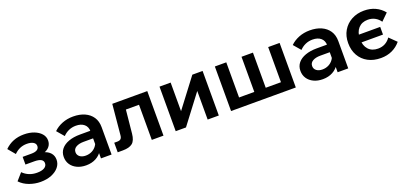

<svg xmlns="http://www.w3.org/2000/svg" viewBox="14 -1270 4310 2037"><g transform="rotate(-20 2168.5 -251.5)"><path d="M239.2 15.8Q175.2 15.8 113.5 -6.5Q51.9 -28.8 9 -73.7L78 -152.4Q141.7 -88.7 236 -88.7Q290.4 -88.7 319.7 -106.4Q349 -124.2 349 -156.2Q349 -212.6 247.8 -212.6H148.8V-299.4H247.3Q290.5 -299.4 312.7 -313.5Q334.9 -327.7 334.9 -355.1Q334.9 -382.7 308.5 -398.5Q282.2 -414.3 236 -414.3Q153 -414.3 91.8 -352.2L23.9 -433Q110.6 -519 240.3 -519Q304.5 -519 354.5 -499.8Q404.5 -480.5 433.4 -447.5Q462.4 -414.5 462.4 -371.7Q462.4 -331.9 439.2 -303.3Q416 -274.7 373.1 -261.1L372.7 -269.7Q422.4 -256.7 449.8 -225.4Q477.1 -194.2 477.1 -149Q477.1 -101.9 446.3 -64.5Q415.5 -27.1 362 -5.6Q308.5 15.8 239.2 15.8Z M1044 0H924.2V-100.9L918.3 -117.3V-306.2Q918.3 -359 884.1 -388.1Q849.9 -417.1 791.1 -417.1Q747.5 -417.1 710.2 -400.4Q672.8 -383.7 644.7 -353.8L575.6 -434.3Q615.9 -474 672.9 -496.5Q729.9 -519 796.5 -519Q870.5 -519 926.1 -494.2Q981.7 -469.4 1012.9 -422.6Q1044 -375.9 1044 -309.2ZM753.3 16Q695.4 16 651.1 -5.1Q606.8 -26.2 582.4 -63.1Q557.9 -99.9 557.9 -148.5Q557.9 -200.5 588.2 -237.4Q618.4 -274.2 673.5 -294.1Q728.5 -314 801.7 -314H930.7V-228.3H811.7Q758.1 -228.3 725.2 -209Q692.3 -189.7 692.3 -153.6Q692.3 -121.2 717.7 -101.9Q743.1 -82.6 783.6 -82.6Q822.8 -82.6 855.1 -99.2Q887.3 -115.7 907.3 -144.8Q927.3 -173.8 930.3 -210.8L968.2 -193.2Q968.2 -131.4 941.2 -84.1Q914.1 -36.8 865.5 -10.4Q816.8 16 753.3 16Z M1113.2 0V-108H1147.1Q1174.7 -108 1187.5 -120Q1200.2 -132.1 1202.6 -160.7L1234.8 -503H1630V0H1498V-483.7L1592.8 -396.6H1258.2L1358.5 -483.7L1323.7 -134Q1316.5 -58.3 1280.6 -29.1Q1244.8 0 1171.1 0Z M1768 0V-503H1893.9V-168L1886.5 -170.4L2138.7 -503H2254.6V0H2128.7V-335L2136.1 -332.6L1883.9 0Z M2393 0V-503H2522V-22.2L2470.9 -106.3H2748.1L2694 -22.2V-503H2823V-22.2L2789.6 -106.3H3069.9L2995 -22.2V-503H3124V0Z M3716 0H3596.2V-100.9L3590.3 -117.3V-306.2Q3590.3 -359 3556.1 -388.1Q3521.9 -417.1 3463.1 -417.1Q3419.5 -417.1 3382.2 -400.4Q3344.8 -383.7 3316.7 -353.8L3247.6 -434.3Q3287.9 -474 3344.9 -496.5Q3401.9 -519 3468.5 -519Q3542.5 -519 3598.1 -494.2Q3653.7 -469.4 3684.9 -422.6Q3716 -375.9 3716 -309.2ZM3425.3 16Q3367.4 16 3323.1 -5.1Q3278.8 -26.2 3254.4 -63.1Q3229.9 -99.9 3229.9 -148.5Q3229.9 -200.5 3260.2 -237.4Q3290.4 -274.2 3345.5 -294.1Q3400.5 -314 3473.7 -314H3602.7V-228.3H3483.7Q3430.1 -228.3 3397.2 -209Q3364.3 -189.7 3364.3 -153.6Q3364.3 -121.2 3389.7 -101.9Q3415.1 -82.6 3455.6 -82.6Q3494.8 -82.6 3527.1 -99.2Q3559.3 -115.7 3579.3 -144.8Q3599.3 -173.8 3602.3 -210.8L3640.2 -193.2Q3640.2 -131.4 3613.2 -84.1Q3586.1 -36.8 3537.5 -10.4Q3488.8 16 3425.3 16Z M4082.3 16Q3999.2 16 3937.2 -17.3Q3875.1 -50.6 3840.9 -111Q3806.7 -171.4 3806.7 -251.5Q3806.7 -330.9 3841.8 -390.9Q3876.9 -450.9 3939 -485Q4001.1 -519 4080.7 -519Q4151.2 -519 4207.4 -492.9Q4263.7 -466.8 4303.2 -417.9L4225.2 -341.4Q4201.2 -376.2 4166.2 -395.2Q4131.3 -414.3 4086.2 -414.3Q4018.5 -414.3 3979 -370.5Q3939.6 -326.8 3939.6 -250.1Q3939.6 -174.7 3978.6 -131.7Q4017.6 -88.7 4086.4 -88.7Q4132.1 -88.7 4167.5 -108Q4202.9 -127.4 4226.9 -162.8L4305.6 -85.7Q4265.5 -36.8 4208.6 -10.4Q4151.8 16 4082.3 16ZM3853.1 -211V-297.8H4185.1V-211Z"/></g></svg>

Font: Wix Madefor Display
Style: Regular
Weight: 400
Designer: Dalton Maag Ltd
Foundry: Dalton Maag Ltd
Version: Version 3.100